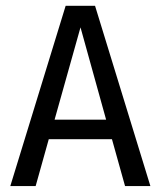

<svg xmlns="http://www.w3.org/2000/svg" viewBox="-20 -624 540 644"><path d="M250 -532.2 163.1 -222.7H335.9ZM200.2 -604.5H298.8L484.4 0H399.4L355.5 -157.2H143.6L99.6 0H14.6Z"/></svg>

Font: BabelStone Marchen
Style: Regular
Weight: 400
Designer: Andrew West
Foundry: Andrew West
Version: Version 9.003 2021-11-11